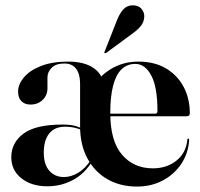

<svg xmlns="http://www.w3.org/2000/svg" viewBox="-20 -676 736 706"><path d="M292.5 -193Q275.5 -201 258 -205.5Q240.5 -210 218.5 -210Q181 -210 161 -185.2Q141 -160.5 141 -115Q141 -71 161.5 -48Q182 -25 215 -25Q241 -25 267.2 -40.5Q293.5 -56 314.5 -88.5L320.5 -85Q291.5 -37 248 -14Q204.5 9 154.5 9Q95 9 58.2 -20.8Q21.5 -50.5 21.5 -97.5Q21.5 -151.5 66.5 -184.8Q111.5 -218 209.5 -218Q240.5 -218 260.2 -212Q280 -206 296.5 -197ZM678 -259Q678 -254.5 675.2 -251.5Q672.5 -248.5 666.5 -248.5H370.5V-258H550.5Q559 -258 559 -267.5Q559 -356 536.2 -398.5Q513.5 -441 477.5 -441Q447.5 -441 427 -421.2Q406.5 -401.5 396 -361.2Q385.5 -321 385.5 -261Q385.5 -157 428.8 -107Q472 -57 542 -57Q593.5 -57 629 -85.5Q664.5 -114 669 -163Q669.5 -166.5 672 -166.5Q673.5 -166.5 674.5 -165.5Q675.5 -164.5 675.5 -161.5Q672.5 -112.5 646.8 -73.8Q621 -35 578.8 -12.5Q536.5 10 483.5 10Q421.5 10 374.2 -17.5Q327 -45 300.8 -94.8Q274.5 -144.5 274.5 -211V-368Q274.5 -404 259.8 -423.2Q245 -442.5 217 -442.5Q185.5 -442.5 170 -426.8Q154.5 -411 154.5 -391.5V-351Q154.5 -326 137 -308.8Q119.5 -291.5 91.5 -291.5Q72 -291.5 59.2 -303.5Q46.5 -315.5 46.5 -339.5Q46.5 -365.5 67.5 -391Q88.5 -416.5 129.8 -433Q171 -449.5 231 -449.5Q289.5 -449.5 324 -426Q358.5 -402.5 363 -357.5L321 -351Q342.5 -395 387.8 -422.2Q433 -449.5 488.5 -449.5Q547.5 -449.5 589.8 -424.8Q632 -400 655 -357Q678 -314 678 -259ZM409.5 -600Q420 -627.5 434 -642Q448 -656.5 467.5 -656.5Q489.5 -656.5 500 -643.8Q510.5 -631 510.5 -617Q510.5 -596 497.8 -580.5Q485 -565 467 -552.5L370.5 -481.5Q369 -480.5 367.2 -480.2Q365.5 -480 364.5 -481.5Q363 -482.5 363.5 -484Q364 -485.5 365 -487Z"/></svg>

Font: Fraunces 120pt SemiBold
Style: Regular
Weight: 600
Version: Version 1.000;[b76b70a41]